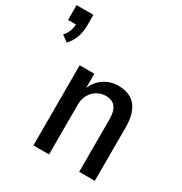

<svg xmlns="http://www.w3.org/2000/svg" viewBox="-264 -891 968 1021"><g transform="rotate(30 219.5 -380.5)"><path d="M-34 -562 -72 -590Q-55 -609 -47 -631.5Q-39 -654 -39 -681L-23 -670H-88V-761H15V-693Q15 -654 3 -621.5Q-9 -589 -34 -562ZM86 0V-492H176V-399H174Q190 -444 229 -472.5Q268 -501 321 -501Q365 -501 397 -483Q429 -465 446 -426.5Q463 -388 463 -328V0H367V-320Q367 -358 357.5 -380Q348 -402 330.5 -411.5Q313 -421 290 -421Q260 -421 235.5 -406.5Q211 -392 196.5 -366Q182 -340 182 -304V0Z"/></g></svg>

Font: Nunito Sans 10pt Condensed SemiBold
Style: Regular
Weight: 600
Width: 3
Designer: Vernon Adams
Foundry: Vernon Adams
Version: Version 3.101;gftools[0.9.27]